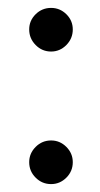

<svg xmlns="http://www.w3.org/2000/svg" viewBox="-20 -463 255 488"><path d="M109.9 -332Q86.9 -332 70.6 -348.6Q54.2 -365.2 54.2 -388.2Q54.2 -410.6 70.6 -426.8Q86.9 -442.9 109.9 -442.9Q132.3 -442.9 148.7 -426.8Q165 -410.6 165 -388.2Q165 -365.2 148.7 -348.6Q132.3 -332 109.9 -332ZM109.9 4.9Q86.9 4.9 70.6 -11.5Q54.2 -27.8 54.2 -50.8Q54.2 -73.2 70.6 -89.6Q86.9 -106 109.9 -106Q132.3 -106 148.7 -89.6Q165 -73.2 165 -50.8Q165 -27.8 148.7 -11.5Q132.3 4.9 109.9 4.9Z"/></svg>

Font: Arcon Rounded-
Style: Regular
Weight: 400
Designer: M. Zarth
Foundry: martin zarth - visuelle & digitale kommunikation
Version: Version 1.110;PS 001.110;hotconv 1.0.70;makeotf.lib2.5.58329